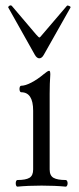

<svg xmlns="http://www.w3.org/2000/svg" viewBox="-20 -697 296 721"><path d="M39.1 -8.8Q39.1 -13.7 40.8 -17.3Q42.5 -21 45.4 -21Q76.7 -21 90.6 -29.3Q104.5 -37.6 104.5 -60.5V-281.2Q104.5 -350.6 59.6 -350.6Q56.6 -350.6 54.9 -354.2Q53.2 -357.9 53.2 -362.8Q53.2 -368.2 54.9 -371.6Q56.6 -375 59.6 -375Q74.7 -375 97.4 -386.7Q120.1 -398.4 143.6 -418Q159.2 -431.2 164.6 -431.2Q168.9 -431.2 168.9 -417.5Q166.5 -382.8 166.5 -345.2V-60.5Q166.5 -37.6 180.9 -29.3Q195.3 -21 227.1 -21Q230 -21 231.9 -17.3Q233.9 -13.7 233.9 -8.8Q233.9 -3.9 231.9 0Q230 3.9 227.1 3.9Q186.5 0 136.2 0Q85.9 0 45.4 3.9Q42.5 3.9 40.8 0.2Q39.1 -3.4 39.1 -8.8ZM110.8 -491.2 11.2 -668.5Q10.7 -668.9 10.7 -670.4Q10.7 -671.9 14.6 -674.8Q16.6 -676.8 20 -676.8Q22.9 -676.8 24.9 -674.3L115.2 -567.9Q125.5 -556.2 127.9 -556.2Q130.4 -556.2 139.6 -567.9L230.5 -674.3Q231.9 -676.3 234.4 -676.3Q234.9 -676.3 239.3 -674.8Q246.6 -671.9 244.6 -668.5L144.5 -491.2Q137.2 -478 127.4 -478Q123 -478 118.7 -481.4Q114.3 -484.9 110.8 -491.2Z"/></svg>

Font: JuniusX Light
Style: Regular
Weight: 300
Designer: Peter S. Baker
Foundry: Briery Creek Software
Version: Version 1.008